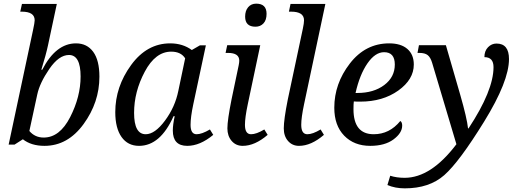

<svg xmlns="http://www.w3.org/2000/svg" viewBox="-20 -781 2811 1041"><path d="M104 -25.9 59.1 2.9H26.9L159.2 -618.2Q168 -659.2 168 -670.9Q168 -717.8 98.1 -717.8H89.8L99.1 -759.8H288.1L240.2 -535.2Q230 -486.8 204.1 -402.8H209Q282.7 -545.9 392.1 -545.9Q451.7 -545.9 485.4 -500Q519 -454.1 519 -365.2Q519 -226.1 433.1 -108.2Q347.2 9.8 221.2 9.8Q149.4 9.8 104 -25.9ZM139.2 -70.8Q169.4 -35.2 216.8 -35.2Q303.7 -35.2 360.4 -146Q417 -256.8 417 -366.2Q417 -482.9 354 -482.9Q299.3 -482.9 247.3 -407Q195.3 -331.1 182.1 -269Z M927.2 -150.9H920.9Q849.1 9.8 733.9 9.8Q672.9 9.8 638.9 -38.3Q605 -86.4 605 -172.9Q605 -310.5 690.7 -428.2Q776.4 -545.9 902.8 -545.9Q970.7 -545.9 1020 -509.8L1064 -535.2H1096.2L1027.8 -214.8Q1013.2 -146 1013.2 -104Q1013.2 -53.2 1045.9 -53.2Q1074.2 -53.2 1118.2 -79.1L1136.2 -49.8Q1064.5 9.8 995.1 9.8Q917 9.8 917 -73.2Q917 -105 927.2 -150.9ZM983.9 -464.8Q960.9 -501 908.2 -501Q822.8 -501 764.9 -392.3Q707 -283.7 707 -168.9Q707 -53.2 770 -53.2Q819.8 -53.2 874.5 -127Q929.2 -200.7 946.8 -288.1Z M1365.2 -636.2Q1309.1 -636.2 1309.1 -690.9Q1309.1 -722.7 1325.4 -741.9Q1341.8 -761.2 1369.1 -761.2Q1425.3 -761.2 1425.3 -706.1Q1425.3 -671.9 1408.4 -654.1Q1391.6 -636.2 1365.2 -636.2ZM1203.1 -494.1 1211.9 -536.1H1391.1L1323.2 -214.8Q1308.1 -143.1 1308.1 -104Q1308.1 -53.2 1341.3 -53.2Q1370.1 -53.2 1413.1 -79.1L1431.2 -49.8Q1361.8 9.8 1295.9 9.8Q1258.8 9.8 1235.8 -17.1Q1212.9 -43.9 1212.9 -85Q1212.9 -129.9 1235.4 -242.2L1273.9 -425.8Q1277.3 -441.9 1277.3 -452.1Q1277.3 -494.1 1216.3 -494.1Z M1546.4 -717.8 1555.2 -759.8H1744.1L1628.4 -214.8Q1613.3 -143.6 1613.3 -104Q1613.3 -53.2 1646.5 -53.2Q1675.3 -53.2 1718.3 -79.1L1736.3 -49.8Q1667 9.8 1601.1 9.8Q1564.9 9.8 1541.7 -16.6Q1518.6 -43 1518.6 -85Q1518.6 -132.3 1540.5 -242.2L1622.1 -626Q1628.4 -655.8 1628.4 -670.9Q1628.4 -717.8 1558.1 -717.8Z M2150.4 -125Q2160.6 -118.7 2160.6 -100.1Q2160.6 -60.1 2113.5 -25.1Q2066.4 9.8 1987.3 9.8Q1899.9 9.8 1846.2 -45.4Q1792.5 -100.6 1792.5 -196.8Q1792.5 -327.6 1877 -436.8Q1961.4 -545.9 2090.3 -545.9Q2153.8 -545.9 2188.7 -515.6Q2223.6 -485.4 2223.6 -431.2Q2223.6 -350.1 2139.4 -290Q2055.2 -230 1933.6 -230H1916.5Q1907.7 -230 1898.4 -231Q1896.5 -217.3 1896.5 -189Q1896.5 -53.2 2006.3 -53.2Q2091.8 -53.2 2150.4 -125ZM1907.7 -276.9H1917.5Q2005.9 -276.9 2063.2 -319.8Q2120.6 -362.8 2120.6 -431.2Q2120.6 -498 2062.5 -498Q2014.2 -498 1972.2 -437.3Q1930.2 -376.5 1907.7 -276.9Z M2322.8 -440.9Q2314 -470.2 2298.8 -482.2Q2283.7 -494.1 2253.9 -494.1H2243.7L2251.5 -536.1H2397.5L2475.6 -266.1Q2511.7 -140.6 2517.6 -85H2520.5Q2655.8 -290.5 2655.8 -417Q2655.8 -471.2 2606.4 -471.2Q2606.4 -504.9 2626 -524.9Q2645.5 -544.9 2671.9 -544.9Q2739.7 -544.9 2739.7 -460.9Q2739.7 -340.3 2605 -121.8Q2470.2 96.7 2388.9 168.5Q2307.6 240.2 2174.8 240.2Q2122.1 240.2 2080.6 222.2L2095.7 171.9Q2130.9 183.1 2173.8 183.1Q2316.9 183.1 2454.6 1Z"/></svg>

Font: Droid Serif
Style: Italic
Weight: 400
Italic angle: -12°
Designer: Monotype Design team
Foundry: Monotype Imaging Inc.
Version: Version 1.03